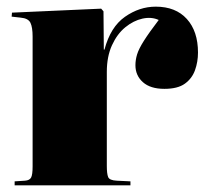

<svg xmlns="http://www.w3.org/2000/svg" viewBox="-20 -557 625 577"><path d="M24 0V-12L55 -14Q69 -15 73.5 -23.5Q78 -32 78 -57V-447Q78 -475 71.5 -488.5Q65 -502 42 -504L15 -507L16 -519L284 -531L291 -523L292 -408H294Q312 -476 355.5 -506.5Q399 -537 448 -537Q508 -537 541.5 -500Q575 -463 575 -399Q575 -371 566 -346Q557 -321 535.5 -305.5Q514 -290 474 -290Q432 -290 409.5 -310Q387 -330 387 -361Q387 -377 392 -393.5Q397 -410 412.5 -434.5Q428 -459 457 -497Q435 -507 408 -501Q381 -495 356.5 -475Q332 -455 316.5 -421Q301 -387 301 -341V-58Q301 -35 305 -25Q309 -15 331 -14L372 -12V0Z"/></svg>

Font: Literata 72pt Black
Style: Regular
Weight: 900
Designer: Latin by Veronika Burian and Jose Scaglione. Greek by Irene Vlachou. Cyrillic by Vera Evstafieva.
Foundry: TypeTogether
Version: Version 3.002